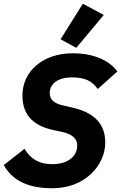

<svg xmlns="http://www.w3.org/2000/svg" viewBox="-25 -995 648 1027"><path d="M530 -915 418 -975 299 -785 383 -739ZM255 12C432 12 538 -113 538 -233C538 -342 467 -396 360 -420L316 -430C268 -441 241 -458 241 -498C241 -547 286 -581 358 -581C429 -581 466 -563 498 -519L603 -613C555 -677 468 -710 364 -710C203 -710 95 -612 95 -485C95 -373 160 -321 262 -299L308 -289C353 -279 388 -259 388 -217C388 -159 339 -117 255 -117C183 -117 140 -144 106 -199L-5 -112C46 -21 139 12 255 12Z"/></svg>

Font: LVC Sans
Style: Bold Italic
Weight: 700
Italic angle: -11.31°
Designer: Mike Abbink, Paul van der Laan, Pieter van Rosmalen
Foundry: Bold Monday
Version: Version 3.0